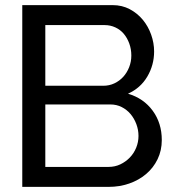

<svg xmlns="http://www.w3.org/2000/svg" viewBox="-20 -730 713 750"><path d="M612 -183Q612 -142 595.5 -108Q579 -74 550.5 -50Q522 -26 484.5 -13Q447 0 404 0H67V-710H420Q457 -710 487 -694Q517 -678 538 -652.5Q559 -627 570.5 -594.5Q582 -562 582 -529Q582 -476 555.5 -431Q529 -386 480 -364Q541 -346 576.5 -297.5Q612 -249 612 -183ZM411 -322H157V-78H404Q429 -78 450 -88Q471 -98 487 -114.5Q503 -131 512 -153Q521 -175 521 -199Q521 -223 512.5 -245.5Q504 -268 489.5 -285Q475 -302 455 -312Q435 -322 411 -322ZM157 -632V-395H383Q407 -395 427 -404.5Q447 -414 461.5 -430Q476 -446 484.5 -467.5Q493 -489 493 -513Q493 -538 485 -560Q477 -582 463.5 -598Q450 -614 430.5 -623Q411 -632 389 -632Z"/></svg>

Font: Raleway Medium Alt1
Style: Regular
Weight: 500
Designer: Matt McInerney, Pablo Impallari, Rodrigo Fuenzalida
Foundry: Matt McInerney, Pablo Impallari, Rodrigo Fuenzalida
Version: Version 3.000g; ttfautohint (v1.5) -l 8 -r 28 -G 28 -x 14 -D